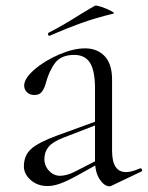

<svg xmlns="http://www.w3.org/2000/svg" viewBox="-20 -647 520 675"><path d="M365 8Q347 8 330.5 -16.5Q314 -41 314 -83V-337Q314 -398 296.5 -426Q279 -454 241 -454Q195 -454 173.5 -425.5Q152 -397 140 -351Q135 -334 126.5 -323.5Q118 -313 101 -313Q85 -313 75 -322.5Q65 -332 65 -346Q65 -371 100.5 -402Q136 -433 187 -455Q238 -477 279 -477Q322 -477 348 -449.5Q374 -422 374 -367V-117Q374 -42 423 -42Q443 -42 472 -55H474Q478 -55 479.5 -50.5Q481 -46 477 -44L372 6Q368 8 365 8ZM64 -62Q64 -100 89 -123Q114 -146 182 -171L325 -223L327 -211L203 -163Q166 -149 151 -131Q136 -113 136 -88Q136 -64 152.5 -46.5Q169 -29 191 -29Q215 -29 244 -44L334 -90L336 -77L248 -28Q213 -9 190 -1Q167 7 147 7Q112 7 88 -14Q64 -35 64 -62ZM154 -521Q150 -521 149 -525.5Q148 -530 151 -532Q202 -558 260 -595Q296 -617 314 -627Q318 -629 337.5 -622.5Q357 -616 371.5 -608Q386 -600 378 -599Q316 -584 264.5 -565.5Q213 -547 156 -522Z"/></svg>

Font: Cormorant Unicase
Style: Regular
Weight: 400
Designer: Christian Thalmann (Catharsis Fonts)
Foundry: Catharsis Fonts
Version: Version 4.000